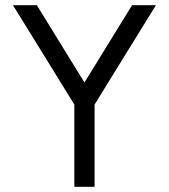

<svg xmlns="http://www.w3.org/2000/svg" viewBox="-20 -720 651 740"><path d="M489 -700H581L344.5 -317V0H266.5V-317L30 -700H122L305.5 -402Z"/></svg>

Font: Urbanist
Style: Regular
Weight: 400
Designer: Corey Hu
Foundry: Corey Hu
Version: Version 1.330; ttfautohint (v1.8.4.7-5d5b)